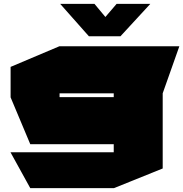

<svg xmlns="http://www.w3.org/2000/svg" viewBox="-20 -770 950 996"><path d="M289 -286V-530H910V-529L824 -286ZM137 206 35 21V20H570V206ZM137 -22 35 -265V-266H570V-22ZM35 -266V-423L288 -530H289V-266ZM570 206V-286H824V104L571 206ZM441 -582 293 -749V-750H470L584 -613ZM441 -582 585 -750H759V-749L605 -582Z"/></svg>

Font: Foldit Black
Style: Regular
Weight: 900
Version: Version 1.003